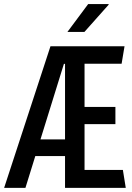

<svg xmlns="http://www.w3.org/2000/svg" viewBox="-20 -910 640 930"><path d="M0 0 224.5 -686H583.2L569 -601.2H389.5V-392H539V-308.8H389.5V-87H575.2L589.2 0H295V-600.5H289.5L103.2 0ZM115 -154.2V-234.8H345.2V-154.2ZM306.5 -755.2 407 -890.2H506.2V-887.2L388.8 -755.2Z"/></svg>

Font: Chivo Mono Medium
Style: Regular
Weight: 500
Monospace: yes
Designer: Hector Gatti
Foundry: Omnibus-Type
Version: Version 1.008